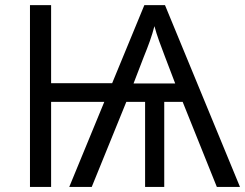

<svg xmlns="http://www.w3.org/2000/svg" viewBox="-20 -734 962 754"><path d="M627.9 -713.9 922.4 0H831.5L697.3 -334H625V0H549.8V-334H476.1L340.3 0H252L389.6 -334H180.7V0H97.7V-713.9H180.7V-407.2H420.4L546.9 -713.9ZM586.4 -631.3Q579.1 -602.5 568.6 -573Q558.1 -543.5 543.9 -508.8L504.4 -406.2H668L627 -513.7Q615.2 -544.4 604.7 -573.5Q594.2 -602.5 586.4 -631.3Z"/></svg>

Font: Open Sans
Style: Regular
Weight: 400
Designer: Monotype Design Team
Foundry: Monotype Imaging Inc.
Version: Version 3.000; ttfautohint (v1.8.4)